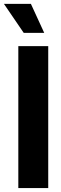

<svg xmlns="http://www.w3.org/2000/svg" viewBox="-47 -964 314 984"><path d="M46.9 -727.5H200.2V0H46.9ZM-26.9 -944.3H111.3L179.7 -795.4H74.7Z"/></svg>

Font: Inter Tight Stencil
Style: Bold
Weight: 700
Designer: Rasmus Andersson
Foundry: rsms
Version: Version 3.004;Glyphs 3.1.2 (3151)